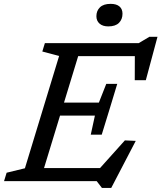

<svg xmlns="http://www.w3.org/2000/svg" viewBox="-40 -916 816 971"><path d="M259 -633 174 -655.5 187 -698H375.5L162.5 0H-19.5L-6.5 -42.5L86 -65ZM642 -662 663.5 -632H297.5L319 -698H662L715.5 -730H756.5L697.5 -510.5H641.5ZM475.5 34.5 449 0H106L127.5 -66H491.5L438.5 -35.5L591.5 -206L646.5 -203.5L522.5 34.5ZM474.5 -235H419L440 -331.5H207L227.5 -397H460L497.5 -492H553L514 -363.5ZM507.5 -782.5Q479.5 -782.5 463.5 -796.5Q447.5 -810.5 447.5 -834Q447.5 -861.5 465.5 -879Q483.5 -896.5 519.5 -896.5Q548.5 -896.5 564 -883.5Q579.5 -870.5 579.5 -846.5Q579.5 -818.5 561.8 -800.5Q544 -782.5 507.5 -782.5Z"/></svg>

Font: Newsreader 9pt
Style: Italic
Weight: 400
Italic angle: -17°
Designer: Hugues Gentile
Foundry: Production Type
Version: Version 1.003